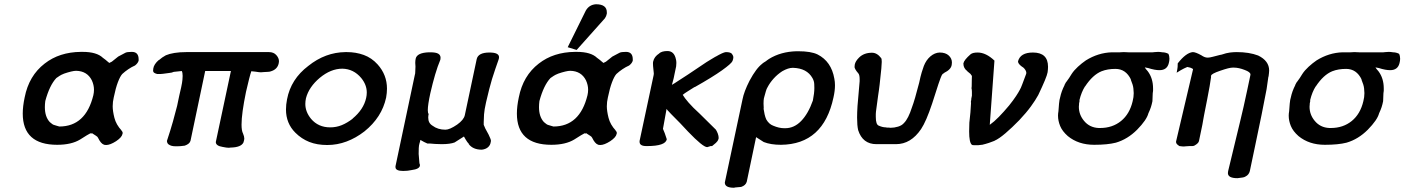

<svg xmlns="http://www.w3.org/2000/svg" viewBox="-20 -681 6605 903"><path d="M468 -1Q454 -6 441 -33Q439 -38 431.5 -42.5Q424 -47 412 -55L411 -53L405 -54Q396 -50 357 -25Q316 0 249 0Q87 0 87 -147Q87 -181 96 -223Q116 -325 190 -382Q259 -436 360 -437Q365 -437 369 -437Q435 -437 464 -409Q478 -399 485.5 -392Q493 -385 494 -385L506 -391L536 -415L570 -433Q578 -437 600 -437Q632 -437 632 -402Q632 -399 632 -396Q629 -384 615 -373Q599 -366 583.5 -355.5Q568 -345 555 -333Q545 -322 534.5 -294.5Q524 -267 515 -223Q510 -202 510 -181Q510 -159 518 -127Q526 -95 552 -67L550 -68Q557 -62 557 -55Q557 -53 556 -51Q553 -35 526 -17Q498 1 479 1Q474 1 470 0ZM193 -206Q191 -191 191 -177Q191 -132 214 -107Q217 -105 222 -100.5Q227 -96 232 -94Q240 -92 248.5 -89Q257 -86 259 -86Q383 -86 419 -233Q422 -246 422 -259Q422 -281 412 -303Q390 -347 338 -348Q320 -348 279 -334H280Q269 -330 260.5 -324.5Q252 -319 245 -314Q213 -280 193 -206Z M1245 -436Q1267 -436 1279.5 -422Q1292 -408 1292 -393Q1292 -388 1291 -384Q1285 -354 1252 -345Q1249 -343 1220 -342Q1214 -341 1208 -341Q1205 -341 1198.5 -341.5Q1192 -342 1181 -344L1162 -346Q1158 -335 1151.5 -309.5Q1145 -284 1137 -249Q1116 -147 1116 -95Q1116 -66 1123 -53Q1129 -39 1129 -29Q1129 -25 1128 -22L1125 -11Q1114 12 1065 13Q1061 14 1056 14Q1052 14 1044 13Q1036 12 1027 10Q995 5 995 -13Q995 -15 996 -18L1066 -347H945L876 -19Q872 -4 849 4Q829 7 814 7Q810 7 806 7Q784 7 773 -2L774 -1Q771 -3 768.5 -6.5Q766 -10 765 -18Q782 -69 793.5 -110Q805 -151 813 -183L818 -207Q820 -217 823.5 -233Q827 -249 832 -270Q837 -293 838 -306Q839 -319 839 -324Q839 -339 835 -347L797 -343Q789 -339 777 -338Q765 -337 747 -334L736 -333H719Q708 -336 704 -339.5Q700 -343 700 -349Q700 -353 701 -359Q704 -379 727 -399V-398Q743 -412 760 -421Q776 -428 800.5 -432Q825 -436 856 -436Z M1605 -436Q1608 -436 1611 -436Q1654 -436 1691 -422.5Q1728 -409 1756 -378Q1800 -329 1800 -264Q1800 -244 1796 -222Q1776 -129 1694 -63Q1654 -32 1610 -15.5Q1566 1 1519 1Q1471 1 1434.5 -13.5Q1398 -28 1369 -57Q1325 -101 1325 -166Q1325 -189 1330 -214Q1348 -309 1430 -371Q1510 -435 1605 -436ZM1419 -219Q1416 -205 1416 -192Q1416 -155 1443 -122Q1477 -82 1533 -82Q1562 -82 1587.5 -92.5Q1613 -103 1639 -123H1638Q1690 -166 1702 -220Q1705 -233 1705 -246Q1705 -282 1679 -314Q1643 -357 1590 -358Q1536 -358 1484 -315Q1459 -294 1442.5 -270Q1426 -246 1419 -219Z M1935 -405Q1941 -433 1997 -435Q2000 -435 2004 -435Q2030 -435 2041 -428.5Q2052 -422 2052 -409Q2052 -405 2051 -400Q2038 -369 2026.5 -330Q2015 -291 2004 -243Q1992 -188 1992 -163Q1992 -149 1996 -145Q1994 -136 1994 -128Q1994 -102 2014 -90Q2039 -71 2075 -71Q2095 -71 2130 -95Q2161 -117 2166 -139L2222 -403Q2229 -434 2282 -434Q2327 -434 2327 -412Q2327 -407 2325 -401Q2317 -379 2309.5 -356.5Q2302 -334 2294 -309Q2288 -289 2281 -262Q2274 -235 2266 -200Q2258 -165 2256.5 -143Q2255 -121 2255 -107Q2255 -100 2255 -94Q2257 -88 2262.5 -76.5Q2268 -65 2278 -48Q2283 -37 2286 -30Q2289 -23 2289 -18Q2289 -16 2288 -13Q2286 2 2275 11.5Q2264 21 2246 23Q2204 23 2184 -4L2187 -3Q2179 -8 2162 -39L2118 -11Q2097 -3 2057 -3Q2040 -3 2026.5 -4Q2013 -5 2002 -6H1990Q1983 -9 1975 -13Q1967 -17 1957 -23Q1957 -20 1955.5 -15Q1954 -10 1953 -7Q1950 3 1949.5 15.5Q1949 28 1949 43L1953 91V87Q1955 92 1955 96Q1955 114 1915 119Q1907 121 1896.5 122Q1886 123 1876 123Q1840 123 1840 105Q1840 103 1840 101L1931 -329Q1933 -334 1933 -343.5Q1933 -353 1934 -368Q1933 -377 1933 -385Q1933 -389 1933.5 -395.5Q1934 -402 1935 -405Z M2735 -631Q2751 -659 2783 -661Q2834 -661 2834 -623Q2834 -620 2834 -617Q2832 -605 2825 -595L2692 -446L2650 -459ZM2792 -1Q2778 -6 2765 -33Q2763 -38 2755.5 -42.5Q2748 -47 2736 -55L2735 -53L2729 -54Q2720 -50 2681 -25Q2640 0 2573 0Q2411 0 2411 -147Q2411 -181 2420 -223Q2440 -325 2514 -382Q2583 -436 2684 -437Q2689 -437 2693 -437Q2759 -437 2788 -409Q2802 -399 2809.5 -392Q2817 -385 2818 -385L2830 -391L2860 -415L2894 -433Q2902 -437 2924 -437Q2956 -437 2956 -402Q2956 -399 2956 -396Q2953 -384 2939 -373Q2923 -366 2907.5 -355.5Q2892 -345 2879 -333Q2869 -322 2858.5 -294.5Q2848 -267 2839 -223Q2834 -202 2834 -181Q2834 -159 2842 -127Q2850 -95 2876 -67L2874 -68Q2881 -62 2881 -55Q2881 -53 2880 -51Q2877 -35 2850 -17Q2822 1 2803 1Q2798 1 2794 0ZM2517 -206Q2515 -191 2515 -177Q2515 -132 2538 -107Q2541 -105 2546 -100.5Q2551 -96 2556 -94Q2564 -92 2572.5 -89Q2581 -86 2583 -86Q2707 -86 2743 -233Q2746 -246 2746 -259Q2746 -281 2736 -303Q2714 -347 2662 -348Q2644 -348 2603 -334H2604Q2593 -330 2584.5 -324.5Q2576 -319 2569 -314Q2537 -280 2517 -206Z M3140 -282Q3151 -288 3169.5 -300.5Q3188 -313 3215 -330L3303 -389Q3312 -394 3323.5 -401.5Q3335 -409 3346 -415L3345 -414Q3381 -435 3394 -436Q3416 -436 3422.5 -427.5Q3429 -419 3429 -411Q3429 -404 3425 -394Q3420 -382 3376 -350.5Q3332 -319 3247 -271V-272Q3230 -261 3214.5 -251.5Q3199 -242 3191 -235Q3199 -221 3218.5 -198.5Q3238 -176 3270 -147L3347 -71Q3352 -63 3356 -52.5Q3360 -42 3360 -31Q3358 -22 3354.5 -17.5Q3351 -13 3347 -9L3329 6H3322Q3319 7 3314.5 8.5Q3310 10 3306 11Q3286 11 3216 -62Q3198 -82 3178.5 -102Q3159 -122 3136 -145L3123 -159Q3120 -161 3115 -169L3098 -75Q3106 -58 3116 -26Q3110 6 3023 6Q3022 6 3020 6Q2988 6 2988 -14Q2988 -16 2988 -18L3054 -327Q3055 -330 3055 -334Q3055 -336 3054.5 -340.5Q3054 -345 3053 -355Q3051 -372 3051 -382Q3051 -389 3052 -392Q3057 -415 3081 -430L3079 -429Q3092 -441 3119 -441Q3151 -441 3159 -402Q3161 -395 3161 -385Q3161 -378 3160 -369L3151 -326Q3150 -321 3148.5 -313.5Q3147 -306 3145 -300Z M3492 174Q3487 191 3466 198Q3465 198 3462 198.5Q3459 199 3456 199Q3452 200 3445.5 200Q3439 200 3432 202Q3389 202 3389 178Q3389 178 3389 177L3472 -213Q3479 -250 3505 -301Q3537 -361 3566 -382L3564 -381Q3566 -383 3571.5 -386.5Q3577 -390 3585 -395H3584L3597 -404Q3652 -438 3726 -440Q3730 -440 3734 -440Q3794 -440 3825 -425Q3890 -392 3904 -311Q3907 -296 3907 -280Q3907 -254 3900 -223Q3853 -2 3653 0Q3605 0 3572 -13L3536 -36ZM3801 -314Q3775 -360 3710 -362Q3709 -362 3708 -362Q3687 -362 3659 -346Q3636 -331 3618.5 -311.5Q3601 -292 3590 -271Q3585 -263 3582 -252Q3579 -241 3575 -227Q3572 -218 3571.5 -208.5Q3571 -199 3571 -194Q3571 -184 3572 -171H3571Q3573 -157 3576 -143.5Q3579 -130 3584 -119Q3597 -97 3616 -90Q3644 -78 3668 -78Q3670 -78 3673 -78Q3715 -78 3748 -112Q3781 -146 3803 -208Q3810 -243 3810 -267Q3810 -271 3809.5 -285.5Q3809 -300 3801 -314Z M4102 -3Q4037 -3 4016 -69Q4011 -91 4011 -128Q4011 -152 4013 -183L4023 -299Q4023 -304 4023 -309Q4023 -330 4016 -337Q4008 -346 4004 -353Q4000 -360 3999 -365Q3999 -373 4000 -377Q4003 -393 4020 -410Q4043 -433 4081 -433Q4105 -433 4124 -408Q4127 -405 4127 -390Q4127 -382 4125 -358.5Q4123 -335 4117 -283Q4115 -269 4113.5 -255.5Q4112 -242 4110 -232Q4105 -193 4102 -172.5Q4099 -152 4099 -145Q4099 -142 4099 -141Q4099 -136 4099 -131Q4099 -95 4113 -90Q4131 -82 4146 -82Q4148 -81 4151 -81Q4155 -81 4159.5 -81Q4164 -81 4168 -80Q4186 -80 4204 -85.5Q4222 -91 4232 -103Q4252 -123 4269 -176Q4282 -210 4303 -292Q4309 -321 4315 -341Q4321 -361 4325 -371Q4336 -399 4356 -416Q4376 -433 4399 -434Q4427 -434 4442 -420Q4457 -406 4457 -387Q4457 -382 4456 -376Q4453 -354 4420 -338H4421Q4417 -336 4414 -333.5Q4411 -331 4409 -326V-327Q4405 -319 4393.5 -285.5Q4382 -252 4364 -194Q4350 -152 4337 -122Q4324 -92 4312 -74Q4264 -3 4194 -3Z M4545 -426Q4555 -434 4578 -434Q4617 -434 4657 -396L4635 -94Q4655 -108 4678 -131.5Q4701 -155 4726 -185Q4746 -210 4758.5 -229Q4771 -248 4776 -258Q4781 -266 4788 -285Q4795 -304 4806 -333Q4807 -336 4807 -338Q4807 -344 4803 -351Q4799 -358 4792 -364Q4791 -365 4789.5 -365.5Q4788 -366 4788 -366Q4788 -367 4788 -367H4787Q4768 -381 4768 -391Q4768 -392 4768 -393Q4779 -434 4838 -434Q4909 -434 4909 -367Q4909 -355 4907 -341Q4905 -329 4894 -302.5Q4883 -276 4863 -234Q4850 -210 4828.5 -180.5Q4807 -151 4774 -116Q4740 -81 4709 -54.5Q4678 -28 4657 -19H4658Q4646 -14 4631 -9Q4616 -4 4599 0Q4598 0 4597 0L4580 2H4564Q4553 2 4551 0Q4538 -10 4538 -63Q4538 -81 4539 -104L4544 -152L4547 -198Q4546 -199 4546 -201Q4546 -202 4546.5 -203.5Q4547 -205 4547 -207Q4548 -209 4548 -211.5Q4548 -214 4548 -216L4551 -231Q4551 -239 4551 -249Q4551 -259 4549 -267Q4550 -268 4550 -269Q4550 -270 4549.5 -270Q4549 -270 4549 -271Q4549 -272 4550 -273Q4550 -290 4550.5 -306Q4551 -322 4551 -324L4545 -332H4546L4529 -346H4530Q4511 -360 4511 -381Q4511 -382 4511 -383Q4514 -399 4545 -426Z M4986 -281Q4988 -283 4990 -288Q4992 -293 4999 -301L4998 -300Q5003 -306 5008 -314Q5013 -322 5020 -333Q5031 -350 5049.5 -367Q5068 -384 5087 -397Q5145 -433 5209 -435H5247Q5255 -435 5265 -436Q5278 -435 5287 -435H5401Q5405 -435 5411 -436Q5420 -437 5427 -437Q5430 -437 5436 -436.5Q5442 -436 5447 -435Q5461 -435 5475 -428Q5480 -418 5480 -405Q5480 -395 5477 -384Q5469 -351 5433 -351Q5411 -351 5380 -361Q5377 -361 5364 -364Q5367 -358 5378 -346Q5403 -313 5403 -265Q5403 -259 5403 -254Q5401 -243 5401 -231Q5401 -219 5400 -205Q5397 -190 5393 -177.5Q5389 -165 5381 -148Q5373 -117 5328 -71Q5283 -26 5228 -10Q5189 0 5126 0Q5052 0 5002 -41Q4976 -64 4966 -88.5Q4956 -113 4956 -137Q4956 -147 4958 -158Q4961 -202 4963 -211L4966 -223Q4972 -252 4987 -281ZM5055 -192Q5054 -185 5054 -179Q5054 -142 5078 -113Q5104 -81 5147 -79Q5151 -79 5154 -79Q5212 -79 5252.5 -112Q5293 -145 5307 -205Q5312 -224 5312 -243Q5312 -249 5310.5 -265Q5309 -281 5298 -307H5299Q5275 -357 5226 -357Q5189 -357 5161 -346Q5119 -329 5083 -274V-275Q5066 -248 5057 -211V-204L5055 -195Z M5796 -436Q5855 -436 5897 -420Q5949 -395 5949 -349Q5949 -343 5948 -336Q5947 -333 5947 -328Q5947 -323 5945 -318L5937 -262Q5917 -155 5883 5L5858 124Q5856 132 5851 138.5Q5846 145 5838 149Q5832 153 5823 154Q5814 155 5800 157Q5755 157 5755 133Q5755 129 5756 124L5813 -112Q5820 -141 5829 -180Q5838 -219 5846 -258L5861 -329Q5861 -330 5861 -331Q5861 -342 5834 -352Q5806 -363 5783 -363Q5781 -363 5778 -363Q5769 -363 5755 -359.5Q5741 -356 5718 -348Q5677 -334 5676 -325Q5675 -324 5675 -323Q5675 -322 5675.5 -321.5Q5676 -321 5676 -321Q5676 -320 5675 -319L5676 -320L5669 -275Q5664 -247 5657.5 -213.5Q5651 -180 5643 -140Q5641 -129 5639 -118Q5637 -107 5635 -95L5619 -18Q5617 -7 5597 4Q5592 6 5587 6Q5582 6 5574 6Q5570 6 5566.5 6.5Q5563 7 5558 7Q5553 8 5547 8Q5545 8 5539.5 7.5Q5534 7 5527 6Q5519 1 5515 -3.5Q5511 -8 5511 -14Q5511 -16 5512 -19L5591 -355Q5591 -358 5588 -358Q5579 -364 5564 -366Q5561 -365 5548.5 -359Q5536 -353 5514 -339Q5518 -359 5518.5 -366.5Q5519 -374 5519 -383Q5558 -433 5590 -436Q5603 -436 5630 -421Q5646 -410 5659 -410Q5660 -410 5661 -410Q5669 -410 5684 -414Q5699 -418 5719 -423Q5720 -423 5720 -423L5724 -424Q5725 -424 5725 -424Q5748 -432 5765 -434Q5782 -436 5796 -436Z M6071 -281Q6073 -283 6075 -288Q6077 -293 6084 -301L6083 -300Q6088 -306 6093 -314Q6098 -322 6105 -333Q6116 -350 6134.5 -367Q6153 -384 6172 -397Q6230 -433 6294 -435H6332Q6340 -435 6350 -436Q6363 -435 6372 -435H6486Q6490 -435 6496 -436Q6505 -437 6512 -437Q6515 -437 6521 -436.5Q6527 -436 6532 -435Q6546 -435 6560 -428Q6565 -418 6565 -405Q6565 -395 6562 -384Q6554 -351 6518 -351Q6496 -351 6465 -361Q6462 -361 6449 -364Q6452 -358 6463 -346Q6488 -313 6488 -265Q6488 -259 6488 -254Q6486 -243 6486 -231Q6486 -219 6485 -205Q6482 -190 6478 -177.5Q6474 -165 6466 -148Q6458 -117 6413 -71Q6368 -26 6313 -10Q6274 0 6211 0Q6137 0 6087 -41Q6061 -64 6051 -88.5Q6041 -113 6041 -137Q6041 -147 6043 -158Q6046 -202 6048 -211L6051 -223Q6057 -252 6072 -281ZM6140 -192Q6139 -185 6139 -179Q6139 -142 6163 -113Q6189 -81 6232 -79Q6236 -79 6239 -79Q6297 -79 6337.5 -112Q6378 -145 6392 -205Q6397 -224 6397 -243Q6397 -249 6395.5 -265Q6394 -281 6383 -307H6384Q6360 -357 6311 -357Q6274 -357 6246 -346Q6204 -329 6168 -274V-275Q6151 -248 6142 -211V-204L6140 -195Z"/></svg>

Font: New Athena Unicode
Style: Bold Italic
Weight: 700
Designer: J. Rusten 1997; rev. by R. Hancock 2001, 2002, rev. by D. Mastronarde 2002-2021
Foundry: Society for Classical Studies (formerly American Philological Association)
Version: Version 5.008